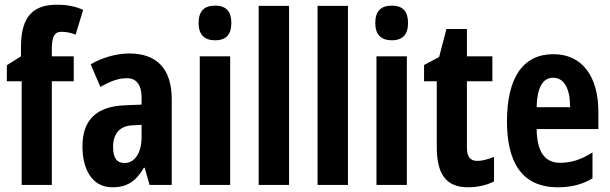

<svg xmlns="http://www.w3.org/2000/svg" viewBox="-20 -785 2589 815"><path d="M293 -440V-546H200V-584C201 -626 210 -650 240 -650C263 -650 280 -646 301 -638L333 -743C303 -757 267 -765 222 -765C127 -765 69 -722 69 -586V-546L9 -508V-440H72V0H200V-440Z M529 -558C474 -558 415 -541 365 -512L406 -416C452 -442 484 -453 519 -453C562 -453 581 -421 581 -370V-341L509 -338C392 -333 330 -279 330 -163C330 -74 366 10 457 10C521 10 558 -17 591 -73H594L615 0H709V-363C709 -494 645 -558 529 -558ZM543 -253 581 -255V-204C581 -136 552 -93 509 -93C477 -93 460 -113 460 -161C460 -216 487 -251 543 -253Z M893 -761C845 -761 823 -736 823 -687C823 -639 847 -614 893 -614C940 -614 962 -639 962 -687C962 -735 942 -761 893 -761ZM957 -546H828V0H957Z M1207 0V-760H1078V0Z M1457 0V-760H1328V0Z M1643 -761C1595 -761 1573 -736 1573 -687C1573 -639 1597 -614 1643 -614C1690 -614 1712 -639 1712 -687C1712 -735 1692 -761 1643 -761ZM1707 -546H1578V0H1707Z M2006 -102C1975 -102 1962 -121 1962 -158V-440H2070V-546H1962V-662H1875L1844 -543L1780 -509V-440H1834V-162C1834 -46 1873 10 1967 10C2006 10 2047 1 2077 -15V-119C2048 -108 2027 -102 2006 -102Z M2329 -555C2200 -555 2132 -455 2132 -270C2132 -98 2194 10 2348 10C2402 10 2451 -1 2495 -28V-138C2446 -107 2405 -94 2357 -94C2293 -94 2259 -140 2258 -237H2520V-310C2520 -460 2452 -555 2329 -555ZM2328 -455C2376 -455 2400 -407 2400 -330H2258C2260 -421 2288 -455 2328 -455Z"/></svg>

Font: Noto Sans Kannada ExtraCondensed
Style: Bold
Weight: 700
Width: 2
Designer: Jelle Bosma - Monotype Design Team
Foundry: Monotype Imaging Inc.
Version: Version 2.005